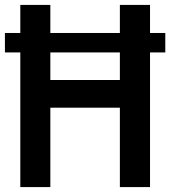

<svg xmlns="http://www.w3.org/2000/svg" viewBox="-21 -760 692 780"><path d="M61.5 0V-547H-1V-626H61.5V-740H183.5V-626H466V-740H588.5V-626H650.5V-547H588.5V0H466V-322.5H183.5V0ZM183.5 -435H466V-547H183.5Z"/></svg>

Font: Encode Sans Condensed Condensed SemiBold
Style: Regular
Weight: 600
Width: 3
Designer: Multiple Designers
Foundry: Impallari Type
Version: Version 3.000; ttfautohint (v1.8.3) -l 8 -r 50 -G 200 -x 14 